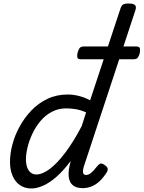

<svg xmlns="http://www.w3.org/2000/svg" viewBox="-20 -1058 819 1095"><path d="M159 17Q122 17 94.5 -1.5Q67 -20 52 -54.5Q37 -89 37 -135Q37 -181 50.5 -233Q64 -285 91.5 -335.5Q119 -386 158.5 -427.5Q198 -469 250 -494Q302 -519 367 -519Q398 -519 431 -510.5Q464 -502 494 -486L666 -1006Q672 -1026 681.5 -1032Q691 -1038 711 -1038Q742 -1038 750.5 -1028.5Q759 -1019 752 -999L458 -108Q451 -85 454 -72.5Q457 -60 471 -60Q482 -60 492 -66.5Q502 -73 513 -85Q524 -97 537 -113Q545 -123 553.5 -125Q562 -127 575 -118Q591 -108 593.5 -98Q596 -88 590 -77Q572 -48 550.5 -27Q529 -6 504 4.5Q479 15 451 15Q416 15 396 -1Q376 -17 372 -49.5Q368 -82 381 -130Q381 -133 381.5 -135.5Q382 -138 383 -140Q343 -86 303.5 -51Q264 -16 227 0.5Q190 17 159 17ZM128 -150Q128 -123 135 -103.5Q142 -84 155.5 -73.5Q169 -63 187 -63Q222 -63 264.5 -95Q307 -127 353.5 -189Q400 -251 446 -339L471 -417Q439 -431 411 -435.5Q383 -440 358 -440Q313 -440 276 -420.5Q239 -401 211.5 -368.5Q184 -336 165.5 -297Q147 -258 137.5 -219.5Q128 -181 128 -150ZM441 -720Q423 -720 421 -731Q419 -742 422 -755Q425 -769 432 -781Q439 -793 458 -793H757Q776 -793 778 -781Q780 -769 777 -755Q774 -742 767 -731Q760 -720 742 -720Z"/></svg>

Font: Playwrite IN
Style: Regular
Weight: 400
Designer: Veronika Burian, José Scaglione
Foundry: TypeTogether
Version: Version 1.002